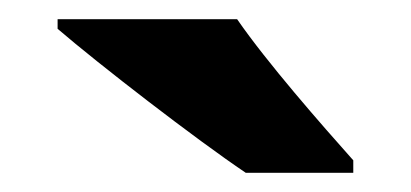

<svg xmlns="http://www.w3.org/2000/svg" viewBox="-20 -852 428 200"><path d="M227 -832H40V-822C83 -785 184 -707 236 -672H348V-685C315 -722 258 -787 227 -832Z"/></svg>

Font: Noto Sans Malayalam UI ExtraBold
Style: Regular
Weight: 800
Designer: Jelle Bosma - Monotype Design Team
Foundry: Monotype Imaging Inc.
Version: Version 2.104